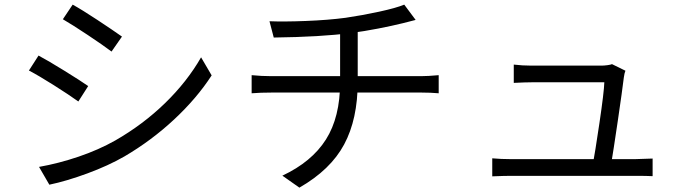

<svg xmlns="http://www.w3.org/2000/svg" viewBox="-20 -787 3040 846"><path d="M517.4 -625.8 471.4 -559.8Q434.6 -587.6 367 -632.6Q299.4 -677.6 257 -702.2L300.2 -766.6Q340.6 -744.4 408.8 -699.4Q477 -654.4 517.4 -625.8ZM487.8 -168Q610.2 -238.2 707.3 -332.6Q804.4 -427 866 -534.4L912.6 -454.8Q847.2 -353.8 747.2 -260.6Q647.2 -167.4 528.4 -97.8Q456.6 -56.6 364.8 -22.8Q273 11 197.4 26.8L152 -51.6Q238.2 -66.8 326.3 -96.7Q414.4 -126.6 487.8 -168ZM368.6 -407.8 325.2 -339.8Q284.6 -369 217.2 -411.6Q149.8 -454.2 107.4 -476.2L149.8 -542.2Q192.8 -519.2 264.1 -475.1Q335.4 -431 368.6 -407.8Z M1502.6 -708.6Q1575.2 -719.2 1650.5 -735.5Q1725.8 -751.8 1761.2 -766.6L1811.4 -699.2L1756.8 -685.2Q1709 -673.4 1646.5 -661.2Q1584 -649 1525 -641.4Q1393.2 -624.2 1186.2 -621.6L1167.4 -693.4Q1230 -690.8 1327.8 -694.6Q1425.6 -698.4 1502.6 -708.6ZM1478.6 -424.6V-652.4L1556.2 -663V-426Q1556.2 -262.2 1496.4 -150.6Q1436.6 -39 1299.2 39.8L1224.2 -13Q1353.8 -73.8 1416.2 -172.4Q1478.6 -271 1478.6 -424.6ZM1176.6 -451.4H1834.4Q1865.6 -451.4 1913 -455.8V-376Q1877 -379.2 1835.8 -379.2H1178.4Q1127.6 -379.2 1088.8 -376V-455.8Q1132.8 -451.4 1176.6 -451.4Z M2728.8 -445.8Q2721.8 -387.8 2702.2 -254.6Q2682.6 -121.4 2672 -58.6H2591.4Q2601.2 -109.4 2621.3 -245.1Q2641.4 -380.8 2642.8 -424.4H2322.8Q2296.2 -424.4 2243.8 -421.8V-502.4Q2261.4 -500.2 2281.9 -499Q2302.4 -497.8 2321.8 -497.8H2628.6Q2641.4 -497.8 2656.4 -499.8Q2671.4 -501.8 2676.6 -504.4L2735.8 -475.4Q2731.4 -465.4 2728.8 -445.8ZM2231.2 -85.8H2777.8Q2818 -86.6 2855.6 -88.4V-10.8Q2828.8 -12.2 2780.6 -12.2H2231.2Q2203.2 -12.2 2149 -10V-89.4Q2188.2 -85.8 2231.2 -85.8Z"/></svg>

Font: 寒蝉端黑体 Light
Style: Regular
Weight: 300
Designer: ChillDuanSans {Warren2060}; 
Source Han Sans {Ryoko NISHIZUKA 西塚涼子 (kana, bopomofo & ideographs); Paul D. Hunt (Latin, G
Foundry: ChillType&Adobe
Version: Version 1.300;Glyphs 3.3 (3306)